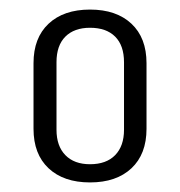

<svg xmlns="http://www.w3.org/2000/svg" viewBox="-20 -736 376 401"><path d="M168 -355Q113 -355 81.5 -384.5Q50 -414 50 -467V-604Q50 -657 81.5 -686.5Q113 -716 168 -716Q223 -716 254.5 -686.5Q286 -657 286 -604V-467Q286 -414 254.5 -384.5Q223 -355 168 -355ZM168 -393Q202 -393 220.5 -412Q239 -431 239 -465V-606Q239 -641 220.5 -659.5Q202 -678 168 -678Q135 -678 116.5 -659.5Q98 -641 98 -606V-465Q98 -431 116.5 -412Q135 -393 168 -393Z"/></svg>

Font: Pathway Extreme Condensed Thin
Style: Regular
Weight: 250
Width: 3
Version: Version 1.001;gftools[0.9.26]